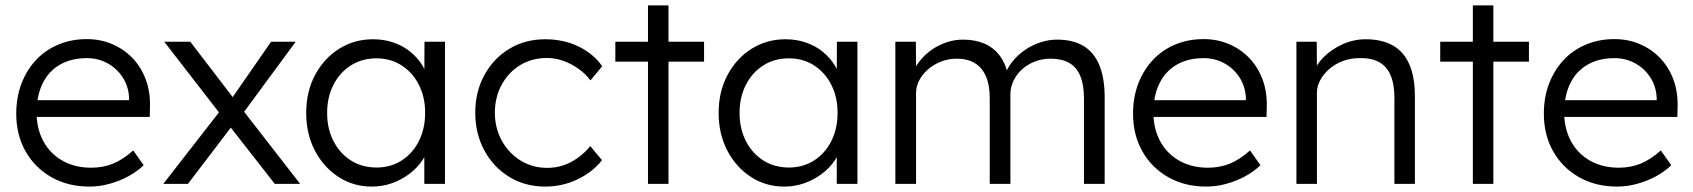

<svg xmlns="http://www.w3.org/2000/svg" viewBox="-20 -679 6253 709"><path d="M310.3 10Q230.9 10 170 -24.7Q109 -59.3 74.5 -120Q40 -180.7 40 -259Q40 -320 59.3 -370.3Q78.7 -420.7 113.1 -457.5Q147.6 -494.3 195.6 -514.5Q243.6 -534.6 300.2 -534.6Q350.9 -534.6 394.2 -516.2Q437.6 -497.7 469.4 -464.5Q501.2 -431.3 518.2 -385.7Q535.2 -340 533.9 -285L532.9 -247.1H94.4L79.2 -308.9H470.2L456.2 -291.9L456.8 -316.2Q454.9 -359.7 433.2 -393.1Q411.5 -426.5 376.9 -445.4Q342.3 -464.3 301.3 -464.3Q242.5 -464.3 201 -440Q159.4 -415.8 137.4 -370.9Q115.4 -326 115 -263.7Q115.4 -202.6 140.7 -156.5Q166.1 -110.5 211.6 -85.1Q257.2 -59.7 316.9 -59.7Q360.3 -59.7 397.3 -74.7Q434.3 -89.8 472 -123.4L510.5 -69Q486.2 -45.3 453.7 -27.8Q421.2 -10.3 384.4 -0.2Q347.6 10 310.3 10Z M994.7 0 812.9 -232.5 802 -246.7 586.4 -525H682.6L856.4 -298.2L870 -281L1088.3 0ZM583 0 793.7 -270.7 839.5 -217.2 674 0ZM874.3 -256.4 832.5 -310.8 981.1 -525H1072Z M1352.7 10Q1285 10 1230.2 -25.5Q1175.3 -61 1143 -122.5Q1110.7 -184 1110.7 -262Q1110.7 -341 1143.7 -402.5Q1176.7 -464 1232.5 -499Q1288.4 -534 1357.4 -534Q1398.7 -534 1434 -521.6Q1469.4 -509.3 1496.4 -487Q1523.4 -464.6 1541.3 -434.9Q1559.1 -405.2 1564.1 -370.5L1546.9 -376.9L1547.5 -525H1623.2V0H1546.9V-140.8L1565.8 -146.5Q1558.8 -115.1 1539.6 -86.8Q1520.5 -58.4 1491.4 -36.7Q1462.4 -15 1427.3 -2.5Q1392.1 10 1352.7 10ZM1370.6 -60.4Q1422.4 -60.4 1462.9 -86.2Q1503.5 -112.1 1526.7 -157.8Q1549.9 -203.6 1549.9 -262.7Q1549.9 -320.7 1526.7 -366.1Q1503.5 -411.5 1462.9 -437.6Q1422.4 -463.6 1370 -463.6Q1316.9 -463.6 1275.8 -437.6Q1234.8 -411.5 1211.4 -366Q1188 -320.4 1188 -262Q1188 -203.6 1211.4 -158Q1234.8 -112.5 1275.8 -86.4Q1316.9 -60.4 1370.6 -60.4Z M1993.7 10Q1919 10 1860.7 -25.7Q1802.3 -61.3 1768.7 -123.3Q1735 -185.3 1735 -263Q1735 -340.3 1768.7 -401.8Q1802.3 -463.3 1860.7 -498.7Q1919 -534 1993.7 -534Q2061.3 -534 2116.7 -507.2Q2172 -480.3 2203.7 -434.4L2160.5 -382.3Q2142.5 -406.3 2116.3 -424.9Q2090.1 -443.6 2060.2 -454.3Q2030.4 -464.9 2000.3 -464.9Q1944.6 -464.9 1901.3 -438.7Q1858.1 -412.5 1832.9 -366.8Q1807.7 -321.1 1807.4 -263Q1807.7 -204.6 1833.6 -158.5Q1859.4 -112.5 1903 -85.8Q1946.6 -59.1 2001 -59.1Q2031.4 -59.1 2059.4 -68.2Q2087.4 -77.4 2112.9 -95.6Q2138.5 -113.7 2159.8 -139.4L2203 -87.6Q2169.6 -44.3 2113.3 -17.1Q2057 10 1993.7 10Z M2372.8 0V-659H2448.5V0ZM2252.3 -451.3V-525H2579.9V-451.3Z M2875.7 10Q2808 10 2753.2 -25.5Q2698.3 -61 2666 -122.5Q2633.7 -184 2633.7 -262Q2633.7 -341 2666.7 -402.5Q2699.7 -464 2755.5 -499Q2811.4 -534 2880.4 -534Q2921.7 -534 2957 -521.6Q2992.4 -509.3 3019.4 -487Q3046.4 -464.6 3064.3 -434.9Q3082.1 -405.2 3087.1 -370.5L3069.9 -376.9L3070.5 -525H3146.2V0H3069.9V-140.8L3088.8 -146.5Q3081.8 -115.1 3062.6 -86.8Q3043.5 -58.4 3014.4 -36.7Q2985.4 -15 2950.3 -2.5Q2915.1 10 2875.7 10ZM2893.6 -60.4Q2945.4 -60.4 2985.9 -86.2Q3026.5 -112.1 3049.7 -157.8Q3072.9 -203.6 3072.9 -262.7Q3072.9 -320.7 3049.7 -366.1Q3026.5 -411.5 2985.9 -437.6Q2945.4 -463.6 2893 -463.6Q2839.9 -463.6 2798.8 -437.6Q2757.8 -411.5 2734.4 -366Q2711 -320.4 2711 -262Q2711 -203.6 2734.4 -158Q2757.8 -112.5 2798.8 -86.4Q2839.9 -60.4 2893.6 -60.4Z M3286.3 0V-525H3362L3363 -406.3L3345.3 -399.3Q3356.7 -428.7 3375.9 -453.2Q3395.1 -477.7 3420.8 -495.4Q3446.4 -513 3475.6 -522.8Q3504.8 -532.7 3535.8 -532.7Q3580.1 -532.7 3614.2 -518.3Q3648.4 -504 3671.1 -474.2Q3693.8 -444.3 3704.1 -397.7L3689.5 -398.3L3696.1 -415.3Q3707.8 -440.6 3727.6 -462.2Q3747.5 -483.7 3772.6 -499.5Q3797.8 -515.3 3826.3 -524Q3854.8 -532.7 3883.2 -532.7Q3941.5 -532.7 3980.3 -509.7Q4019.2 -486.7 4039.2 -439.2Q4059.2 -391.7 4059.2 -319.4V0H3982.8V-315.4Q3982.8 -366.5 3969 -398.9Q3955.1 -431.2 3928.1 -446.8Q3901 -462.3 3860 -462.3Q3828.2 -462.3 3800.9 -451.6Q3773.5 -440.9 3753.5 -422.4Q3733.5 -403.9 3722.3 -380.4Q3711.1 -356.8 3711.1 -330.9V0H3634.8V-316.7Q3634.8 -365.2 3620.6 -397.5Q3606.4 -429.9 3579.3 -446.1Q3552.3 -462.3 3513.2 -462.3Q3480.8 -462.3 3453.5 -451.1Q3426.1 -439.9 3405.6 -421.7Q3385 -403.5 3373.8 -381Q3362.7 -358.5 3362.7 -336.2V0Z M4434.3 10Q4354.9 10 4294 -24.7Q4233 -59.3 4198.5 -120Q4164 -180.7 4164 -259Q4164 -320 4183.3 -370.3Q4202.7 -420.7 4237.1 -457.5Q4271.6 -494.3 4319.6 -514.5Q4367.6 -534.6 4424.2 -534.6Q4474.9 -534.6 4518.2 -516.2Q4561.6 -497.7 4593.4 -464.5Q4625.2 -431.3 4642.2 -385.7Q4659.2 -340 4657.9 -285L4656.9 -247.1H4218.4L4203.2 -308.9H4594.2L4580.2 -291.9L4580.8 -316.2Q4578.9 -359.7 4557.2 -393.1Q4535.5 -426.5 4500.9 -445.4Q4466.3 -464.3 4425.3 -464.3Q4366.5 -464.3 4325 -440Q4283.4 -415.8 4261.4 -370.9Q4239.4 -326 4239 -263.7Q4239.4 -202.6 4264.7 -156.5Q4290.1 -110.5 4335.6 -85.1Q4381.2 -59.7 4440.9 -59.7Q4484.3 -59.7 4521.3 -74.7Q4558.3 -89.8 4596 -123.4L4634.5 -69Q4610.2 -45.3 4577.7 -27.8Q4545.2 -10.3 4508.4 -0.2Q4471.6 10 4434.3 10Z M4767.3 0V-525H4842.3L4843 -412.6L4828 -403.7Q4838.4 -438.3 4867.7 -467.8Q4897.1 -497.3 4937.9 -515.6Q4978.7 -534 5023.1 -534Q5082.8 -534 5123.1 -511.3Q5163.4 -488.7 5184.1 -441.8Q5204.8 -395 5204.8 -322.7V0H5129.1V-318.1Q5129.1 -369.1 5114.6 -402.2Q5100 -435.2 5071.2 -450.4Q5042.3 -465.6 4999.9 -464.3Q4965.8 -464.3 4937.3 -453.1Q4908.8 -441.9 4887.7 -423.4Q4866.7 -404.8 4854.9 -382.3Q4843 -359.8 4843 -337.6V0H4805.5Q4796.2 0 4786.7 0Q4777.3 0 4767.3 0Z M5418.8 0V-659H5494.5V0ZM5298.3 -451.3V-525H5625.9V-451.3Z M5951.3 10Q5871.9 10 5811 -24.7Q5750 -59.3 5715.5 -120Q5681 -180.7 5681 -259Q5681 -320 5700.3 -370.3Q5719.7 -420.7 5754.1 -457.5Q5788.6 -494.3 5836.6 -514.5Q5884.6 -534.6 5941.2 -534.6Q5991.9 -534.6 6035.2 -516.2Q6078.6 -497.7 6110.4 -464.5Q6142.2 -431.3 6159.2 -385.7Q6176.2 -340 6174.9 -285L6173.9 -247.1H5735.4L5720.2 -308.9H6111.2L6097.2 -291.9L6097.8 -316.2Q6095.9 -359.7 6074.2 -393.1Q6052.5 -426.5 6017.9 -445.4Q5983.3 -464.3 5942.3 -464.3Q5883.5 -464.3 5842 -440Q5800.4 -415.8 5778.4 -370.9Q5756.4 -326 5756 -263.7Q5756.4 -202.6 5781.7 -156.5Q5807.1 -110.5 5852.6 -85.1Q5898.2 -59.7 5957.9 -59.7Q6001.3 -59.7 6038.3 -74.7Q6075.3 -89.8 6113 -123.4L6151.5 -69Q6127.2 -45.3 6094.7 -27.8Q6062.2 -10.3 6025.4 -0.2Q5988.6 10 5951.3 10Z"/></svg>

Font: Lexend Medium
Style: Regular
Weight: 500
Designer: Bonnie Shaver-Troup, Thomas Jockin
Foundry: Lexend
Version: Version 1.005